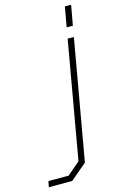

<svg xmlns="http://www.w3.org/2000/svg" viewBox="-221 -741 615 983"><g transform="rotate(-15 86.0 -249.5)"><path d="M210 -580 229 -686H262L243 -580ZM-90 187 -84 156H23L91 98L200 -523H233L121 113L34 187Z"/></g></svg>

Font: Tomorrow ExtraLight
Style: Italic
Weight: 275
Italic angle: -10°
Designer: Tony de Marco, Monica Rizzolli
Foundry: Just in Type
Version: Version 2.002